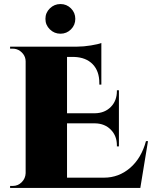

<svg xmlns="http://www.w3.org/2000/svg" viewBox="-20 -931 753 951"><path d="M331.5 -785.5Q310 -764 279.5 -764Q249 -764 227 -785.5Q205 -807 205 -837.5Q205 -868 227 -889.5Q249 -911 279.5 -911Q310 -911 331.5 -889.5Q353 -868 353 -837.5Q353 -807 331.5 -785.5ZM703 -232H713L675 0H30V-10H43Q69 -10 87.5 -28.5Q106 -47 107 -73V-627Q107 -638 103.5 -647.5Q100 -657 94 -664.5Q88 -672 80 -678Q72 -684 62.5 -687Q53 -690 43 -690H30V-700H363Q394 -700 430.5 -706Q467 -712 482 -718V-512H472V-520Q472 -579 439 -613Q406 -647 347 -649H312V-370H451Q499 -371 529 -401.5Q559 -432 559 -480V-484H569V-206H559V-211Q559 -258 529 -288.5Q499 -319 452 -320H312V-51H495Q568 -51 624 -99Q680 -147 703 -232Z"/></svg>

Font: Cinzel Decorative Black
Style: Regular
Weight: 900
Designer: Natanael Gama
Version: Version 1.001;PS 001.001;hotconv 1.0.56;makeotf.lib2.0.21325